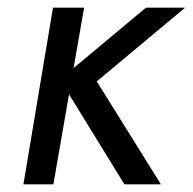

<svg xmlns="http://www.w3.org/2000/svg" viewBox="-20 -480 502 500"><path d="M199 -460 119 0H41L118 -460ZM462 -460 232 -268 399 0H304L136 -273L360 -460Z"/></svg>

Font: Jost
Style: Italic
Weight: 400
Italic angle: -5°
Version: Version 3.710